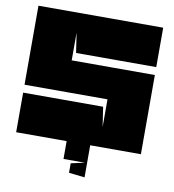

<svg xmlns="http://www.w3.org/2000/svg" viewBox="-87 -716 865 955"><g transform="rotate(10 345.0 -238.5)"><path d="M30 -639H660V-440H255L240 -540V-400H660V0H30V-200H434L449 -100V-240H30V-639ZM324 153V105L393 90H285V0H404V162Z"/></g></svg>

Font: Banana Brick
Style: Regular
Weight: 400
Designer: artmaker
Foundry: artmaker
Version: Version 4.000 2011 initial release